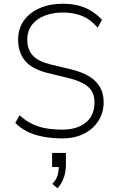

<svg xmlns="http://www.w3.org/2000/svg" viewBox="-20 -733 637 1028"><path d="M313 8Q261 8 214 -0.5Q167 -9 128.5 -27.5Q90 -46 62 -75L85 -116Q117 -86 153 -69Q189 -52 229 -45.5Q269 -39 314 -39Q393 -39 439.5 -77Q486 -115 486 -185Q486 -222 470.5 -246.5Q455 -271 423.5 -287.5Q392 -304 343 -316L236 -342Q149 -364 113 -409Q77 -454 77 -520Q77 -580 108 -623Q139 -666 193 -689.5Q247 -713 316 -713Q361 -713 399 -703.5Q437 -694 468.5 -674.5Q500 -655 526 -627L503 -585Q464 -630 418.5 -648Q373 -666 317 -666Q264 -666 220.5 -649.5Q177 -633 151.5 -600.5Q126 -568 126 -520Q126 -469 154.5 -437Q183 -405 247 -389L355 -363Q449 -341 492 -297Q535 -253 535 -186Q535 -130 507 -86Q479 -42 429.5 -17Q380 8 313 8ZM288 275 260 251Q281 231 288 207Q295 183 295 152L300 161H259V86H333V145Q333 184 322.5 216Q312 248 288 275Z"/></svg>

Font: Nunito Sans 7pt SemiCondensed ExtraLight
Style: Regular
Weight: 250
Width: 4
Designer: Vernon Adams
Foundry: Vernon Adams
Version: Version 3.101;gftools[0.9.27]